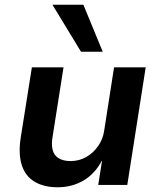

<svg xmlns="http://www.w3.org/2000/svg" viewBox="-20 -783 677 813"><path d="M224 10Q166 10 126.5 -13.5Q87 -37 72 -84.5Q57 -132 68 -202L115 -498H249L203 -206Q197 -174 202.5 -150Q208 -126 227.5 -113.5Q247 -101 279 -101Q315 -101 345 -118Q375 -135 395.5 -164.5Q416 -194 421 -229L463 -498H597L519 0H396L412 -102H411Q381 -46 332.5 -18Q284 10 224 10ZM323 -564 202 -763H333L415 -564Z"/></svg>

Font: Nunito Sans 8pt
Style: Bold Italic
Weight: 700
Italic angle: -9°
Version: Version 3.101;gftools[0.9.27]